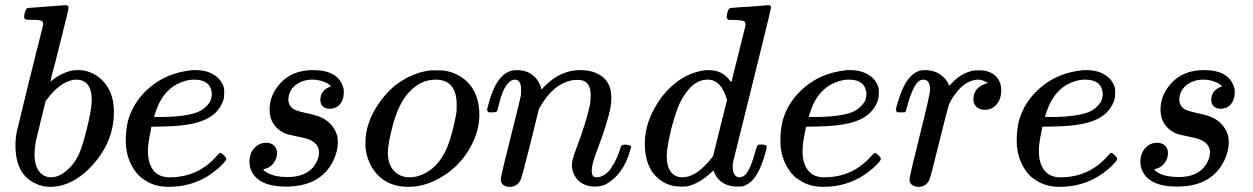

<svg xmlns="http://www.w3.org/2000/svg" viewBox="-20 -714 4861 745"><path d="M89 -683Q90 -683 161.5 -688.5Q233 -694 234 -694Q246 -694 246 -685Q246 -676 212 -542Q204 -508 194.5 -472Q185 -436 180 -418L176 -399Q176 -396 182 -402Q216 -430 258 -440Q270 -442 283 -442Q296 -442 308 -440Q360 -428 391 -386Q422 -344 422 -280Q422 -168 343.5 -78.5Q265 11 173 11Q144 11 118 -2Q40 -37 40 -150Q40 -179 46 -207Q46 -208 96 -412L147 -616Q149 -630 140.5 -633.5Q132 -637 112 -637Q105 -637 101 -637Q80 -637 77 -640Q71 -645 76 -664Q80 -678 83 -680Q86 -683 89 -683ZM336 -325Q336 -405 275 -405Q273 -405 268.5 -404.5Q264 -404 263 -404Q211 -393 165 -332Q163 -330 160 -326L157 -322Q157 -321 139.5 -250.5Q122 -180 120 -170Q114 -139 114 -114Q114 -66 138 -42Q154 -26 178 -26Q211 -26 245 -58Q270 -81 285.5 -114.5Q301 -148 318 -219Q336 -291 336 -325Z M835 -121Q839 -121 848.5 -111.5Q858 -102 858 -98Q858 -89 827 -61Q745 11 634 11Q579 11 541 -16Q519 -28 501 -55Q468 -104 468 -168Q468 -206 476 -243Q497 -321 562.5 -376Q628 -431 720 -441Q721 -442 736 -442H739Q781 -442 810.5 -423.5Q840 -405 849 -373Q850 -369 850 -355Q850 -337 848 -330Q827 -259 739 -237Q690 -224 605 -223Q568 -223 567 -221Q567 -220 565 -208Q554 -159 554 -128Q554 -81 575 -53.5Q596 -26 638 -26Q750 -26 823 -111Q832 -121 835 -121ZM802 -353Q796 -405 734 -405Q699 -405 662 -385Q613 -356 589 -294Q578 -264 578 -261Q578 -260 598 -260Q631 -260 659 -262Q718 -267 747 -279Q776 -291 795 -319Q802 -334 802 -353Z M1013 -160Q1032 -160 1043.5 -149Q1055 -138 1055 -120Q1055 -103 1045.5 -87Q1036 -71 1020 -63Q1007 -58 1006 -58Q1003 -57 1002 -56.5Q1001 -56 1002 -55Q1005 -50 1020 -42Q1049 -27 1096 -27Q1172 -27 1203 -76Q1218 -101 1218 -122Q1218 -154 1185 -170Q1176 -176 1135 -184Q1130 -185 1119.5 -187.5Q1109 -190 1105.5 -190.5Q1102 -191 1095.5 -193Q1089 -195 1085.5 -196.5Q1082 -198 1077.5 -200.5Q1073 -203 1067 -207Q1026 -236 1026 -289Q1026 -345 1067 -390Q1113 -442 1195 -442Q1292 -442 1312 -374Q1314 -369 1314 -355Q1314 -327 1299 -309.5Q1284 -292 1259 -292Q1243 -292 1233 -301Q1223 -310 1223 -326Q1223 -359 1253 -374Q1261 -378 1262 -378Q1264 -378 1264 -379Q1264 -382 1255 -388Q1246 -394 1228.5 -399.5Q1211 -405 1192 -405Q1153 -405 1126 -383Q1099 -361 1099 -326Q1099 -308 1114 -294Q1124 -285 1165 -276Q1211 -266 1225 -259Q1272 -238 1288 -189Q1290 -183 1291 -163Q1291 -129 1274 -92Q1225 10 1090 10Q983 10 955 -52Q948 -67 948 -87Q948 -118 966.5 -139Q985 -160 1013 -160Z M1651 -441H1665Q1697 -441 1705 -440Q1768 -429 1804 -384Q1840 -339 1840 -268Q1840 -209 1809 -150Q1772 -78 1703.5 -33.5Q1635 11 1565 11Q1495 11 1452 -29Q1409 -69 1399 -134Q1398 -140 1398 -156Q1398 -182 1401 -198Q1410 -249 1440 -297.5Q1470 -346 1510 -380Q1578 -433 1651 -441ZM1485 -120Q1485 -77 1508.5 -51.5Q1532 -26 1570 -26Q1588 -26 1606 -32Q1679 -56 1715 -142Q1737 -196 1751 -277Q1752 -283 1752 -308Q1752 -405 1670 -405Q1607 -405 1559 -347Q1526 -307 1505 -231Q1485 -158 1485 -120Z M1957 11Q1943 11 1933 3.5Q1923 -4 1923 -17Q1923 -30 1961 -180Q1999 -330 2001 -343Q2002 -348 2002 -366Q2002 -405 1978 -405Q1955 -405 1936 -368Q1925 -347 1915 -305Q1909 -285 1909 -284Q1907 -278 1890 -278H1876Q1870 -284 1870 -287Q1870 -291 1875 -308Q1905 -426 1967 -440Q1975 -442 1984 -442Q2043 -442 2069 -397Q2080 -378 2080 -369Q2080 -367 2081 -367L2092 -378Q2154 -442 2231 -442Q2286 -442 2319 -415Q2352 -388 2352 -336Q2352 -313 2349 -298Q2339 -241 2294 -123Q2276 -75 2276 -52Q2276 -26 2293 -26Q2327 -26 2351.5 -62Q2376 -98 2389 -145Q2391 -153 2409 -153Q2428 -150 2429 -145Q2429 -144 2425 -130Q2399 -37 2331 1Q2313 10 2288 10Q2250 10 2223 -14Q2199 -42 2199 -73Q2199 -92 2213 -129Q2257 -246 2269 -307Q2272 -322 2272 -345Q2272 -404 2223 -404Q2205 -404 2197 -402Q2127 -387 2078 -303L2071 -291L2038 -157Q2005 -26 2000 -16Q1987 11 1957 11Z M2887 -688Q2902 -689 2921 -690.5Q2940 -692 2949.5 -693Q2959 -694 2960 -694Q2972 -694 2972 -686Q2972 -679 2898.5 -383.5Q2825 -88 2824 -83Q2823 -78 2823 -68Q2823 -26 2851 -26Q2860 -27 2871 -35Q2892 -55 2912 -131Q2918 -151 2922 -152Q2924 -153 2932 -153H2936Q2955 -153 2955 -145Q2955 -141 2952 -129Q2930 -45 2898 -13Q2885 0 2866 8Q2858 10 2842 10Q2779 10 2754 -39Q2749 -52 2749 -51Q2748 -52 2745 -50Q2743 -48 2741 -46Q2693 -1 2646 9Q2640 10 2621 10Q2555 10 2512 -45Q2482 -89 2482 -157Q2482 -250 2550 -341Q2612 -417 2688 -436Q2709 -442 2729 -442Q2784 -442 2813 -400Q2818 -394 2818 -396Q2819 -400 2845.5 -505.5Q2872 -611 2873 -616Q2873 -628 2867 -632Q2856 -636 2827 -637H2806Q2800 -643 2799.5 -645Q2799 -647 2802 -664Q2807 -683 2815 -683Q2816 -683 2825.5 -684Q2835 -685 2852.5 -686Q2870 -687 2887 -688ZM2801 -326Q2779 -405 2726 -405Q2686 -405 2655.5 -371Q2625 -337 2609 -293Q2580 -214 2568 -129Q2568 -126 2567.5 -118Q2567 -110 2567 -106Q2567 -70 2582.5 -48Q2598 -26 2628 -26Q2681 -26 2739 -98L2747 -109Z M3375 -121Q3379 -121 3388.5 -111.5Q3398 -102 3398 -98Q3398 -89 3367 -61Q3285 11 3174 11Q3119 11 3081 -16Q3059 -28 3041 -55Q3008 -104 3008 -168Q3008 -206 3016 -243Q3037 -321 3102.5 -376Q3168 -431 3260 -441Q3261 -442 3276 -442H3279Q3321 -442 3350.5 -423.5Q3380 -405 3389 -373Q3390 -369 3390 -355Q3390 -337 3388 -330Q3367 -259 3279 -237Q3230 -224 3145 -223Q3108 -223 3107 -221Q3107 -220 3105 -208Q3094 -159 3094 -128Q3094 -81 3115 -53.5Q3136 -26 3178 -26Q3290 -26 3363 -111Q3372 -121 3375 -121ZM3342 -353Q3336 -405 3274 -405Q3239 -405 3202 -385Q3153 -356 3129 -294Q3118 -264 3118 -261Q3118 -260 3138 -260Q3171 -260 3199 -262Q3258 -267 3287 -279Q3316 -291 3335 -319Q3342 -334 3342 -353Z M3543 11Q3529 11 3519 3.5Q3509 -4 3509 -17Q3509 -30 3549 -189Q3589 -348 3589 -366Q3589 -405 3563 -405Q3552 -405 3544 -398Q3520 -379 3496 -287Q3496 -286 3495 -283.5Q3494 -281 3493.5 -280.5Q3493 -280 3492 -279Q3491 -278 3488.5 -278Q3486 -278 3484 -278Q3482 -278 3476 -278H3462Q3456 -284 3456 -287Q3456 -295 3469 -334Q3488 -392 3514 -418Q3538 -442 3567 -442Q3606 -442 3631 -423Q3653 -406 3660 -388Q3662 -382 3663 -381.5Q3664 -381 3671 -389Q3708 -430 3756 -440Q3762 -441 3782 -441Q3819 -441 3842 -420Q3865 -399 3865 -363Q3865 -331 3847.5 -309.5Q3830 -288 3801 -288Q3782 -288 3769.5 -299Q3757 -310 3757 -328Q3757 -377 3813 -392Q3791 -405 3777 -405Q3756 -405 3737 -395Q3704 -379 3674 -331Q3664 -315 3659 -298Q3654 -281 3625 -165Q3591 -25 3586 -16Q3573 11 3543 11Z M4292 -121Q4296 -121 4305.5 -111.5Q4315 -102 4315 -98Q4315 -89 4284 -61Q4202 11 4091 11Q4036 11 3998 -16Q3976 -28 3958 -55Q3925 -104 3925 -168Q3925 -206 3933 -243Q3954 -321 4019.5 -376Q4085 -431 4177 -441Q4178 -442 4193 -442H4196Q4238 -442 4267.5 -423.5Q4297 -405 4306 -373Q4307 -369 4307 -355Q4307 -337 4305 -330Q4284 -259 4196 -237Q4147 -224 4062 -223Q4025 -223 4024 -221Q4024 -220 4022 -208Q4011 -159 4011 -128Q4011 -81 4032 -53.5Q4053 -26 4095 -26Q4207 -26 4280 -111Q4289 -121 4292 -121ZM4259 -353Q4253 -405 4191 -405Q4156 -405 4119 -385Q4070 -356 4046 -294Q4035 -264 4035 -261Q4035 -260 4055 -260Q4088 -260 4116 -262Q4175 -267 4204 -279Q4233 -291 4252 -319Q4259 -334 4259 -353Z M4470 -160Q4489 -160 4500.5 -149Q4512 -138 4512 -120Q4512 -103 4502.5 -87Q4493 -71 4477 -63Q4464 -58 4463 -58Q4460 -57 4459 -56.5Q4458 -56 4459 -55Q4462 -50 4477 -42Q4506 -27 4553 -27Q4629 -27 4660 -76Q4675 -101 4675 -122Q4675 -154 4642 -170Q4633 -176 4592 -184Q4587 -185 4576.5 -187.5Q4566 -190 4562.5 -190.5Q4559 -191 4552.5 -193Q4546 -195 4542.5 -196.5Q4539 -198 4534.5 -200.5Q4530 -203 4524 -207Q4483 -236 4483 -289Q4483 -345 4524 -390Q4570 -442 4652 -442Q4749 -442 4769 -374Q4771 -369 4771 -355Q4771 -327 4756 -309.5Q4741 -292 4716 -292Q4700 -292 4690 -301Q4680 -310 4680 -326Q4680 -359 4710 -374Q4718 -378 4719 -378Q4721 -378 4721 -379Q4721 -382 4712 -388Q4703 -394 4685.5 -399.5Q4668 -405 4649 -405Q4610 -405 4583 -383Q4556 -361 4556 -326Q4556 -308 4571 -294Q4581 -285 4622 -276Q4668 -266 4682 -259Q4729 -238 4745 -189Q4747 -183 4748 -163Q4748 -129 4731 -92Q4682 10 4547 10Q4440 10 4412 -52Q4405 -67 4405 -87Q4405 -118 4423.5 -139Q4442 -160 4470 -160Z"/></svg>

Font: MathJax_Math
Style: Regular
Weight: 400
Version: Version 1.1